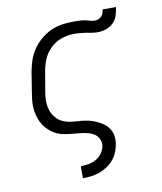

<svg xmlns="http://www.w3.org/2000/svg" viewBox="-86 -630 772 915"><g transform="rotate(-10 300.0 -173.0)"><path d="M241 215V157H242Q260 157 279 153.5Q298 150 315 140.5Q332 131 344 114.5Q356 98 359 80Q362 62 354 45.5Q346 29 331.5 20Q317 11 299 7Q281 3 263 1Q245 -1 227 -2.5Q209 -4 191.5 -7Q174 -10 157.5 -17Q141 -24 127.5 -34.5Q114 -45 103 -58Q92 -71 84.5 -86.5Q77 -102 72.5 -119.5Q68 -137 66.5 -155Q65 -173 67 -191.5Q69 -210 72 -228L88 -328Q93 -355 102 -382Q111 -409 127.5 -433Q144 -457 167 -476.5Q190 -496 216.5 -508Q243 -520 270.5 -524Q298 -528 325 -528Q338 -528 351.5 -527.5Q365 -527 377.5 -525Q390 -523 402.5 -519Q415 -515 428 -515Q428 -515 428 -515Q428 -515 428 -515Q437 -515 445.5 -518.5Q454 -522 460 -528.5Q466 -535 469 -544Q472 -553 473 -561H538Q535 -542 529 -522Q523 -502 508 -487Q493 -472 473 -465Q453 -458 433 -458Q421 -458 409.5 -459.5Q398 -461 386 -463L384 -464Q368 -466 352 -468Q336 -470 319 -470Q289 -470 259 -460Q229 -450 205.5 -428Q182 -406 169.5 -377Q157 -348 152 -318L135 -218Q132 -200 131.5 -182Q131 -164 134.5 -147Q138 -130 146 -115Q154 -100 166 -88.5Q178 -77 194 -70Q210 -63 227.5 -60.5Q245 -58 263 -57Q281 -56 298.5 -53.5Q316 -51 332.5 -45.5Q349 -40 364 -32.5Q379 -25 392 -14Q405 -3 413.5 12Q422 27 424.5 44.5Q427 62 424 80Q421 100 413 119.5Q405 139 391.5 155.5Q378 172 359.5 184Q341 196 321.5 203Q302 210 281.5 212.5Q261 215 242 215Z"/></g></svg>

Font: Iosevka Etoile Light Oblique
Style: Regular
Weight: 300
Italic angle: -9°
Designer: Belleve Invis
Foundry: Belleve Invis
Version: Version 15.5.2; ttfautohint (v1.8.4)